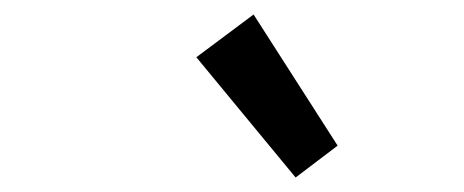

<svg xmlns="http://www.w3.org/2000/svg" viewBox="-20 -815 640 265"><path d="M388 -570 251 -736 330 -795 446 -614Z"/></svg>

Font: TypoPRO Source Code Pro
Style: Italic
Weight: 500
Italic angle: -11°
Monospace: yes
Designer: Paul D. Hunt, Teo Tuominen
Foundry: Adobe Systems Incorporated
Version: Version 1.030;PS 1.0;hotconv 1.0.84;makeotf.lib2.5.63406